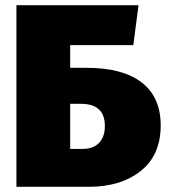

<svg xmlns="http://www.w3.org/2000/svg" viewBox="-20 -716 646 736"><path d="M596 -235Q596 -122 520 -61Q444 0 321 0H43V-696H511L491 -543H249V-456H313Q450 -456 523 -400Q596 -344 596 -235ZM382 -233Q382 -318 290 -318H249V-145H294Q338 -145 360 -168.5Q382 -192 382 -233Z"/></svg>

Font: Fira Sans Black
Style: Regular
Weight: 900
Designer: Carrois Corporate & Edenspiekermann AG
Foundry: Carrois Corporate GbR & Edenspiekermann AG
Version: Version 4.203